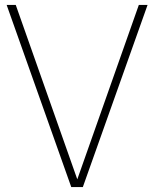

<svg xmlns="http://www.w3.org/2000/svg" viewBox="-20 -760 626 780"><path d="M269.5 0 7 -740H44L294 -31.5L544 -740H579.5L316.5 0Z"/></svg>

Font: Encode Sans SmCnd Th
Style: Regular
Weight: 100
Width: 4
Designer: Multiple Designers
Foundry: Impallari Type
Version: Version 3.002; ttfautohint (v1.8.3) -l 8 -r 50 -G 200 -x 14 